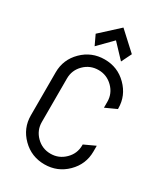

<svg xmlns="http://www.w3.org/2000/svg" viewBox="-230 -1066 1023 1170"><g transform="rotate(30 281.0 -481.5)"><path d="M281.7 -962.9 407.2 -847.7 372.1 -776.4 281.2 -872.6 186.5 -776.4 153.8 -845.7ZM501 -257.8V-217.3Q501 -127.4 436.5 -63.7Q372.1 0 280.8 0Q189 0 125 -63.5Q60.5 -127.4 60.5 -217.3V-520.5Q60.5 -610.4 125 -674.1Q189.5 -737.8 280.8 -737.8Q373 -737.8 436.5 -673.8Q501 -609.4 501 -520.5V-516.1L422.9 -480.5V-522Q422.9 -580.1 380.9 -621.6Q338.9 -663.1 280.8 -663.1Q221.7 -663.1 180.2 -621.8Q138.7 -580.6 138.7 -522V-215.8Q138.7 -157.7 180.2 -116.2Q221.7 -74.7 280.8 -74.7Q338.9 -74.7 380.9 -116.2Q422.9 -157.2 422.9 -215.8V-221.7Z"/></g></svg>

Font: NovaMono
Style: Regular
Weight: 400
Monospace: yes
Version: Version 1.2